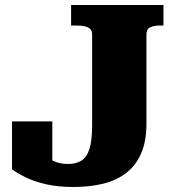

<svg xmlns="http://www.w3.org/2000/svg" viewBox="-20 -730 705 767"><path d="M264 -710H633V-628H618Q595 -628 580 -621Q565 -614 565 -592V-236Q565 -166 544 -117.5Q523 -69 484 -39Q445 -9 391.5 4Q338 17 273 17Q210 17 161.5 5.5Q113 -6 79.5 -23Q46 -40 28 -54V-245H189V-61Q171 -66 156.5 -77.5Q142 -89 133 -101.5Q124 -114 124 -121.5Q124 -129 136 -127Q147 -116 164 -103.5Q181 -91 203 -83Q225 -75 252 -75Q284 -75 305.5 -88.5Q327 -102 337.5 -135.5Q348 -169 348 -230V-592Q348 -607 340 -614.5Q332 -622 318 -625Q304 -628 287 -628H264Z"/></svg>

Font: Roboto Serif 20pt ExtraBold
Style: Regular
Weight: 800
Version: Version 1.008